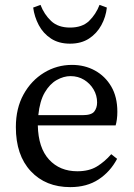

<svg xmlns="http://www.w3.org/2000/svg" viewBox="-20 -754 550 787"><path d="M269 -442Q241 -442 212.5 -426Q184 -410 163.5 -375Q143 -340 137 -282H319Q355 -282 366.5 -297Q378 -312 378 -334Q378 -363 363.5 -387.5Q349 -412 324.5 -427Q300 -442 269 -442ZM268 13Q167 13 106 -52.5Q45 -118 45 -233Q45 -310 76.5 -367Q108 -424 160.5 -456Q213 -488 275 -488Q327 -488 369 -465Q411 -442 436 -399.5Q461 -357 461 -296Q461 -279 459 -264.5Q457 -250 454 -240H135Q137 -148 181 -100Q225 -52 297 -52Q345 -52 377 -71.5Q409 -91 436 -122L460 -103Q432 -50 384 -18.5Q336 13 268 13ZM116 -723 146 -734Q161 -695 189.5 -668Q218 -641 267 -641Q317 -641 345 -668Q373 -695 388 -734L418 -723Q414 -685 395.5 -651Q377 -617 345 -596Q313 -575 267 -575Q221 -575 189 -596Q157 -617 139 -651Q121 -685 116 -723Z"/></svg>

Font: Source Serif Pro
Style: Regular
Weight: 400
Designer: Frank Grießhammer
Foundry: Adobe Systems Incorporated
Version: Version 3.001;hotconv 1.0.111;makeotfexe 2.5.65597